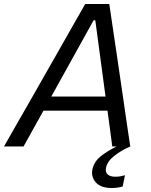

<svg xmlns="http://www.w3.org/2000/svg" viewBox="-43 -733 754 961"><path d="M-23 0Q10 -58 46.5 -121.8Q83 -185.5 116 -243L255.5 -488Q291 -551 321.5 -604.2Q352 -657.5 383.5 -713H504Q512 -659.5 519.8 -606Q527.5 -552.5 537.5 -487L573.5 -241.5Q582 -182.5 591.2 -119.5Q600.5 -56.5 609 0H519Q513.5 -43 507.2 -88.8Q501 -134.5 495 -179H174.5Q149.5 -134.5 124.5 -89.2Q99.5 -44 75 0ZM217.5 -256.5 214 -250H485.5L484.5 -255L434 -631.5H425.5ZM517.5 208Q461.5 208 436.8 180.2Q412 152.5 419.5 115Q427.5 77.5 459 51Q490.5 24.5 547.5 -3.5L551.5 -22L595 -26L609 0Q563 20 528.2 47.8Q493.5 75.5 488 106Q483 128.5 495.8 140Q508.5 151.5 534 151.5Q549.5 151.5 562.2 149Q575 146.5 582.5 144L571 200.5Q561 203.5 546.2 205.8Q531.5 208 517.5 208Z"/></svg>

Font: Commissioner
Style: Italic
Weight: 400
Italic angle: -12°
Designer: Kostas Bartsokas
Foundry: Kostas Bartsokas
Version: Version 1.000; ttfautohint (v1.8.3)